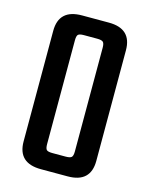

<svg xmlns="http://www.w3.org/2000/svg" viewBox="-99 -690 588 755"><g transform="rotate(15 195.0 -313.0)"><path d="M252 -102V-524Q252 -542 246 -547.5Q240 -553 222 -553H168Q150 -553 144.5 -547.5Q139 -542 139 -524V-102Q139 -84 144.5 -78.5Q150 -73 168 -73H222Q240 -73 246 -78.5Q252 -84 252 -102ZM343 -538V-88Q343 0 250 0H141Q47 0 47 -88V-538Q47 -626 141 -626H250Q343 -626 343 -538Z"/></g></svg>

Font: Teko Regular
Style: Regular
Weight: 400
Designer: Manushi Parikh, Jonny Pinhorn
Foundry: Indian Type Foundry
Version: Version 1.105;PS 1.0;hotconv 1.0.78;makeotf.lib2.5.61930; tt